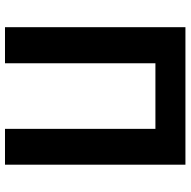

<svg xmlns="http://www.w3.org/2000/svg" viewBox="-17 -746 763 769"><g transform="rotate(90 364.5 -361.5)"><path d="M88.9 0V-722.7H639.6V0H496.1V-602.5H233.4V0Z"/></g></svg>

Font: Bpmf GenYo Gothic B
Style: B
Weight: 700
Foundry: But Ko
Version: Version 1.320